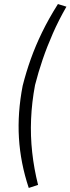

<svg xmlns="http://www.w3.org/2000/svg" viewBox="-20 -737 348 948"><path d="M122 191Q81 68 73.5 -56Q66 -180 92 -314Q109 -381 132 -445.5Q155 -510 187.5 -577Q220 -644 266 -717L308 -704Q270 -638 241 -572Q212 -506 190.5 -443Q169 -380 153 -317Q137 -232 133.5 -149Q130 -66 139 15.5Q148 97 168 176Z"/></svg>

Font: Nunito Sans 10pt Condensed Light
Style: Italic
Weight: 300
Width: 3
Italic angle: -9°
Designer: Vernon Adams
Foundry: Vernon Adams
Version: Version 3.101;gftools[0.9.27]